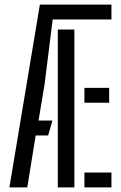

<svg xmlns="http://www.w3.org/2000/svg" viewBox="-20 -820 530 840"><path d="M154.5 -800H467.6V-734.8H210.5L175 -451.1L148.6 -292.6H209.4L190.7 -227.4H136.1L99.3 0H21.1ZM232.9 0V-690.7H305.4V0ZM349.3 -435.6H457.6V-370.4H349.3ZM349.3 0V-65.2H467.6V0Z"/></svg>

Font: Big Shoulders Stencil Display SC Thin
Style: Regular
Weight: 100
Designer: Patric King
Foundry: XO Type Co
Version: Version 2.001